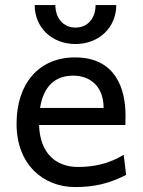

<svg xmlns="http://www.w3.org/2000/svg" viewBox="-20 -738 575 770"><path d="M482.9 -236.8C483.4 -245.6 483.4 -266.1 483.4 -274.9C483.4 -384.8 441.9 -507.8 280.8 -507.8C136.2 -507.8 46.4 -403.3 46.4 -241.7C46.4 -75.7 156.2 12.2 280.8 12.2C356 12.2 416.5 -1 485.8 -36.6L476.1 -117.2C416.5 -81.1 356 -68.4 293 -68.4C204.6 -68.4 140.1 -122.6 136.7 -236.8ZM140.6 -305.2C154.8 -393.6 202.1 -434.6 273.4 -434.6C344.2 -434.6 395.5 -389.2 395.5 -305.2ZM446.3 -717.8H363.3C363.3 -665 332 -627.4 282.7 -627.4C233.9 -627.4 202.1 -665 202.1 -717.8H119.1C119.1 -627.9 187.5 -561.5 282.7 -561.5C377 -561.5 446.3 -627.9 446.3 -717.8Z"/></svg>

Font: Andika
Style: Regular
Weight: 400
Designer: Victor Gaultney, Annie Olsen, Julie Remington, Don Collingsworth, Eric Hays
Foundry: SIL International
Version: Version 1.000